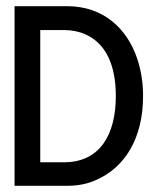

<svg xmlns="http://www.w3.org/2000/svg" viewBox="-20 -600 511 620"><path d="M27 0H197C232 0 263 -6 293 -20C384 -61 442 -154 442 -290C442 -335 435 -375 423 -411C390 -508 314 -580 197 -580H27ZM110 -76V-503H187C212 -503 236 -498 256 -489C321 -460 354 -391 354 -290C354 -163 301 -76 187 -76Z"/></svg>

Font: Charger Pro
Style: BdNar
Weight: 700
Designer: Jasper
Foundry: Cannot Into Space Fonts
Version: Version 1.09